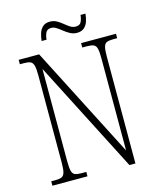

<svg xmlns="http://www.w3.org/2000/svg" viewBox="-127 -962 874 1052"><g transform="rotate(-15 310.0 -436.0)"><path d="M38 0V-25H61Q85 -25 97.5 -30.5Q110 -36 115 -54Q120 -72 120 -109V-606Q120 -642 115 -660Q110 -678 97.5 -683.5Q85 -689 61 -689H38V-714H154L478 -82V-606Q478 -642 473.5 -660Q469 -678 456 -683.5Q443 -689 420 -689H392V-714H590V-689H567Q543 -689 530.5 -683.5Q518 -678 513.5 -660Q509 -642 509 -605V0H475L151 -632V-109Q151 -72 155.5 -54Q160 -36 172.5 -30.5Q185 -25 209 -25H237V0ZM386 -774Q365 -774 347.5 -783.5Q330 -793 314.5 -805.5Q299 -818 284.5 -827.5Q270 -837 255 -837Q232 -837 224 -820Q216 -803 214 -781H186Q188 -802 194.5 -823Q201 -844 215.5 -858Q230 -872 257 -872Q278 -872 295 -862.5Q312 -853 327 -840.5Q342 -828 356.5 -818.5Q371 -809 388 -809Q411 -809 419 -825.5Q427 -842 429 -864H457Q455 -842 448.5 -821.5Q442 -801 427 -787.5Q412 -774 386 -774Z"/></g></svg>

Font: Noto Serif Tamil Condensed ExtraLight
Style: Italic
Weight: 200
Width: 3
Italic angle: -12°
Designer: Indian Type Foundry, Tom Grace, and the Monotype Design Team
Foundry: Monotype Imaging Inc.
Version: Version 2.003; ttfautohint (v1.8.4.7-5d5b)